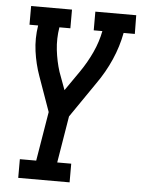

<svg xmlns="http://www.w3.org/2000/svg" viewBox="-53 -562 605 819"><g transform="rotate(5 250.0 -152.5)"><path d="M56 215V135H126L161 -76L108 -225Q90 -275 82.5 -329.5Q75 -384 84 -440H47V-520H222V-440H175Q167 -391 172.5 -343Q178 -295 192 -251L220 -175L279 -260Q308 -302 329 -347.5Q350 -393 359 -440H322V-520H497L498 -440H450Q439 -381 414 -324Q389 -267 352 -215L249 -65L216 135H276V215Z"/></g></svg>

Font: Iosevka Curly Slab Medium
Style: Italic
Weight: 500
Italic angle: -9°
Monospace: yes
Designer: Belleve Invis
Foundry: Belleve Invis
Version: Version 22.1.2; ttfautohint (v1.8.4)